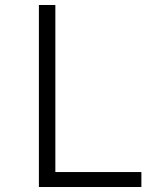

<svg xmlns="http://www.w3.org/2000/svg" viewBox="-20 -750 640 770"><path d="M136 0V-730H202V-60H547V0Z"/></svg>

Font: Tiny ExtraLight
Style: Regular
Weight: 200
Monospace: yes
Designer: Philipp Nurullin, Konstantin Bulenkov
Foundry: JetBrains
Version: Version 2.251; ttfautohint (v1.8.4.7-5d5b)